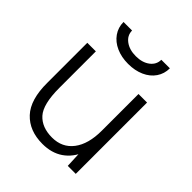

<svg xmlns="http://www.w3.org/2000/svg" viewBox="-199 -820 952 952"><g transform="rotate(45 277.0 -344.0)"><path d="M419 -92V-500H479V0H423ZM268 -44Q339 -44 379 -96.5Q419 -149 419 -243H456Q456 -163 433 -106Q410 -49 365.5 -18.5Q321 12 257 12Q165 12 112 -44.5Q59 -101 60 -221V-244H120Q120 -129 158.5 -86.5Q197 -44 268 -44ZM60 -500H120V-244H60ZM114 -700H174Q174 -666 203 -644.5Q232 -623 277 -623Q322 -623 350.5 -644.5Q379 -666 379 -700H439Q439 -662 418.5 -632Q398 -602 361 -585.5Q324 -569 277 -569Q230 -569 193 -585.5Q156 -602 135 -632Q114 -662 114 -700Z"/></g></svg>

Font: Oak Sans Light
Style: Regular
Weight: 400
Designer: Erik Kennedy, Walven
Foundry: Erik Kennedy, Walven
Version: Version 1.100;Glyphs 3.1.2 (3151)